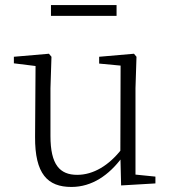

<svg xmlns="http://www.w3.org/2000/svg" viewBox="-20 -727 683 761"><path d="M263 14C345 14 412 -33 464 -103H482L463 -137C412 -71 350 -34 286 -34C217 -34 180 -74 180 -188V-377L184 -502L174 -514L35 -502V-476L140 -463L121 -478L119 -185C118 -37 169 14 263 14ZM460 8 596 0V-27L517 -35V-377L521 -502L511 -514L373 -502V-475L458 -467L457 -117V-116ZM182 -664H442V-707H182Z"/></svg>

Font: Source Han Serif TW VF
Style: Regular
Weight: 250
Designer: Ryoko NISHIZUKA 西塚涼子 (kana & ideographs); Frank Grießhammer (Latin, Greek & Cyrillic); Wenlong ZHANG 张文龙 (bopomofo); San
Foundry: Adobe
Version: Version 2.002;hotconv 1.1.0;makeotfexe 2.6.0